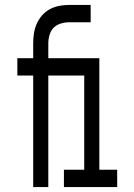

<svg xmlns="http://www.w3.org/2000/svg" viewBox="-20 -755 540 775"><path d="M114 0V-450H50V-520H114V-580Q114 -600 117 -620Q120 -640 128 -658.5Q136 -677 149.5 -692.5Q163 -708 180.5 -717.5Q198 -727 217.5 -731Q237 -735 257 -735H346V-665H257Q241 -665 224 -659.5Q207 -654 196 -642.5Q185 -631 180 -614Q175 -597 175 -580V-520H310V-450H175V0ZM238 0V-70H320V-450H247V-520H381V-70H453V0Z"/></svg>

Font: Iosevka NFM
Style: Regular
Weight: 400
Monospace: yes
Designer: Belleve Invis
Foundry: Belleve Invis
Version: Version 29.0.4; ttfautohint (v1.8.4);Nerd Fonts 3.3.0